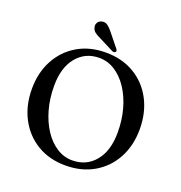

<svg xmlns="http://www.w3.org/2000/svg" viewBox="-157 -1022 1109 1175"><g transform="rotate(20 398.0 -435.0)"><path d="M396 -716.5Q502 -716.5 581.8 -669Q661.5 -621.5 705.8 -537.5Q750 -453.5 750 -345Q750 -239.5 706 -157.5Q662 -75.5 582.5 -28.8Q503 18 397 18Q292.5 18 213.2 -29.5Q134 -77 89.5 -161Q45 -245 45 -353.5Q45 -459 89 -541Q133 -623 212 -669.8Q291 -716.5 396 -716.5ZM630 -281Q630 -363 610 -434Q590 -505 554.2 -558.5Q518.5 -612 471.2 -642Q424 -672 369.5 -672Q278.5 -672 222.5 -604.2Q166.5 -536.5 166.5 -417.5Q166.5 -335 186.5 -263.8Q206.5 -192.5 242 -139Q277.5 -85.5 324.5 -55.5Q371.5 -25.5 425.5 -25.5Q517.5 -25.5 573.8 -93.5Q630 -161.5 630 -281ZM379.5 -843 446 -760.5Q450 -755.5 451.8 -750.2Q453.5 -745 450 -740.5Q442 -732 427.5 -738L331.5 -787Q308.5 -797 294.2 -808.5Q280 -820 276.5 -838.5Q272 -853 280.5 -867.8Q289 -882.5 307.5 -886.5Q328.5 -891 345.2 -878.5Q362 -866 379.5 -843Z"/></g></svg>

Font: Fraunces 9pt
Style: Regular
Weight: 400
Version: Version 1.000;[b76b70a41]